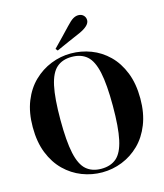

<svg xmlns="http://www.w3.org/2000/svg" viewBox="-129 -972 928 1086"><g transform="rotate(-15 335.0 -429.0)"><path d="M335 18Q274 18 217.5 -4Q161 -26 116.5 -69.5Q72 -113 46 -178Q20 -243 20 -330Q20 -416 46 -481Q72 -546 117 -589.5Q162 -633 218.5 -655.5Q275 -678 335 -678Q396 -678 452.5 -656.5Q509 -635 553.5 -591.5Q598 -548 624 -482.5Q650 -417 650 -330Q650 -245 624 -179.5Q598 -114 553.5 -70.5Q509 -27 452.5 -4.5Q396 18 335 18ZM335 -3Q390 -3 424 -32.5Q458 -62 473.5 -133.5Q489 -205 489 -330Q489 -456 473.5 -527.5Q458 -599 424 -628.5Q390 -658 335 -658Q281 -658 247 -628.5Q213 -599 197.5 -527.5Q182 -456 182 -330Q182 -205 197.5 -133.5Q213 -62 247 -32.5Q281 -3 335 -3ZM259 -725Q285 -751 311 -778.5Q337 -806 361 -831Q386 -858 401.5 -867Q417 -876 432 -876Q451 -876 462.5 -864.5Q474 -853 474 -836Q474 -804 412 -776Q375 -760 340.5 -745Q306 -730 269 -713Z"/></g></svg>

Font: DM Serif Display
Style: Regular
Weight: 400
Designer: Colophon Foundry, Frank Grießhammer
Foundry: Colophon Foundry
Version: Version 5.200; ttfautohint (v1.8.3)